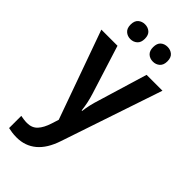

<svg xmlns="http://www.w3.org/2000/svg" viewBox="-302 -802 1102 1102"><g transform="rotate(45 249.0 -250.5)"><path d="M1 -542H132L225 -247Q234 -219 240 -190.5Q246 -162 249 -134H253Q256 -160 262.5 -188Q269 -216 279 -247L368 -542H497L290 73Q262 158 212.5 199Q163 240 95 240Q73 240 56.5 237.5Q40 235 26 232V133Q36 135 50 137Q64 139 78 139Q118 139 141.5 113.5Q165 88 180 41L194 -3ZM99 -681Q99 -712 116 -726.5Q133 -741 157 -741Q181 -741 198 -726.5Q215 -712 215 -681Q215 -651 198 -636Q181 -621 157 -621Q133 -621 116 -636Q99 -651 99 -681ZM282 -681Q282 -712 298.5 -726.5Q315 -741 340 -741Q364 -741 381 -726.5Q398 -712 398 -681Q398 -651 381 -636Q364 -621 340 -621Q315 -621 298.5 -636Q282 -651 282 -681Z"/></g></svg>

Font: Noto Sans Gurmukhi UI SemiCondensed SemiBold
Style: Regular
Weight: 600
Width: 4
Designer: Jelle Bosma - Monotype Design Team
Foundry: Monotype Imaging Inc.
Version: Version 2.004; ttfautohint (v1.8.4.7-5d5b)